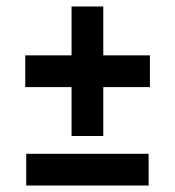

<svg xmlns="http://www.w3.org/2000/svg" viewBox="-20 -574 541 593"><path d="M443 -305H299V-154H201V-305H58V-403H201V-554H299V-403H443ZM439 -1H61V-99H439Z"/></svg>

Font: Railway
Style: Regular
Weight: 400
Version: 1.000